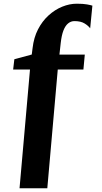

<svg xmlns="http://www.w3.org/2000/svg" viewBox="-20 -843 549 1037"><path d="M85.5 174 142 -467.5H51L57.5 -523L151.5 -548.5L156 -583.5Q162.5 -640 185.2 -684.2Q208 -728.5 242 -759.5Q276 -790.5 315.8 -806.8Q355.5 -823 394.5 -823Q429 -823 449.8 -819.2Q470.5 -815.5 479 -812.5L467 -690Q457.5 -703.5 437 -716.2Q416.5 -729 382 -729Q363 -729 347.8 -716.5Q332.5 -704 322.5 -678Q312.5 -652 308 -611L301 -548H438L430.5 -467.5H292L235.5 174Z"/></svg>

Font: Merriweather 48pt Black
Style: Regular
Weight: 900
Version: Version 2.100